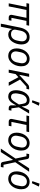

<svg xmlns="http://www.w3.org/2000/svg" viewBox="1896 -2716 1020 4853"><g transform="rotate(90 2406.5 -290.0)"><path d="M491 0H422Q388 0 371.5 -17.5Q355 -35 355 -63Q355 -68 356 -74Q357 -80 358 -87L431 -448H232L142 0H65L155 -448H60L74 -516H630L616 -448H508L431 -68H504Z M579 200 676 -282Q699 -396 760 -462Q821 -528 920 -528Q977 -528 1018 -504.5Q1059 -481 1081.5 -435Q1104 -389 1104 -321Q1104 -302 1102 -281.5Q1100 -261 1096 -240Q1087 -194 1067 -149Q1047 -104 1017 -67.5Q987 -31 946 -9.5Q905 12 852 12Q806 12 767 -11.5Q728 -35 717 -84H713L656 200ZM845 -58Q908 -58 949.5 -98.5Q991 -139 1006 -214L1020 -283Q1022 -296 1023.5 -309.5Q1025 -323 1025 -341Q1025 -375 1011.5 -401Q998 -427 972.5 -442.5Q947 -458 910 -458Q875 -458 843.5 -440Q812 -422 789.5 -386.5Q767 -351 756 -298L732 -178Q725 -146 735 -118.5Q745 -91 772.5 -74.5Q800 -58 845 -58Z M1390 12Q1336 12 1294 -12Q1252 -36 1228 -83Q1204 -130 1204 -200Q1204 -222 1206.5 -243.5Q1209 -265 1213 -286Q1228 -354 1263.5 -408.5Q1299 -463 1351.5 -495.5Q1404 -528 1470 -528Q1524 -528 1566 -504Q1608 -480 1632 -433Q1656 -386 1656 -316Q1656 -294 1654 -272.5Q1652 -251 1647 -230Q1633 -163 1597 -108Q1561 -53 1508.5 -20.5Q1456 12 1390 12ZM1400 -57Q1456 -57 1500 -98Q1544 -139 1560 -218L1575 -293Q1577 -304 1578.5 -315.5Q1580 -327 1580 -338Q1580 -374 1566.5 -401.5Q1553 -429 1526 -444Q1499 -459 1460 -459Q1405 -459 1360.5 -418Q1316 -377 1300 -298L1285 -223Q1283 -212 1281.5 -200.5Q1280 -189 1280 -178Q1280 -142 1294 -115Q1308 -88 1334.5 -72.5Q1361 -57 1400 -57Z M2062 0 1932 -245 1853 -174 1818 0H1741L1845 -516H1922L1872 -267H1876L1981 -364L2117 -488Q2134 -503 2151 -509.5Q2168 -516 2192 -516H2241L2227 -448H2169L1991 -286L2150 0Z M2777 -68 2764 0H2713Q2678 0 2659.5 -18.5Q2641 -37 2642 -74L2644 -184H2640Q2611 -126 2584 -87.5Q2557 -49 2530.5 -27.5Q2504 -6 2476.5 3Q2449 12 2419 12Q2368 12 2332.5 -10.5Q2297 -33 2279 -76.5Q2261 -120 2261 -184Q2261 -207 2263.5 -230Q2266 -253 2270 -275Q2283 -342 2315 -399.5Q2347 -457 2397 -492Q2447 -527 2513 -527Q2563 -527 2597.5 -507.5Q2632 -488 2650 -445Q2668 -402 2670 -332H2674L2728 -446L2765 -516H2851L2693 -257L2719 -68ZM2432 -58Q2453 -58 2473 -67Q2493 -76 2516 -101Q2539 -126 2569 -174L2622 -258L2607 -343Q2595 -412 2572.5 -435Q2550 -458 2512 -458Q2458 -458 2416.5 -417Q2375 -376 2360 -301L2345 -226Q2343 -213 2341.5 -200Q2340 -187 2340 -175Q2340 -112 2364.5 -85Q2389 -58 2432 -58ZM2652 -762 2567 -585 2515 -597 2578 -780Z M3160 0H3056Q3021 0 3003.5 -17.5Q2986 -35 2986 -63Q2986 -68 2987 -74Q2988 -80 2989 -87L3062 -448H2900L2914 -516H3320L3306 -448H3139L3062 -68H3173Z M3520 12Q3466 12 3424 -12Q3382 -36 3358 -83Q3334 -130 3334 -200Q3334 -222 3336.5 -243.5Q3339 -265 3343 -286Q3358 -354 3393.5 -408.5Q3429 -463 3481.5 -495.5Q3534 -528 3600 -528Q3654 -528 3696 -504Q3738 -480 3762 -433Q3786 -386 3786 -316Q3786 -294 3784 -272.5Q3782 -251 3777 -230Q3763 -163 3727 -108Q3691 -53 3638.5 -20.5Q3586 12 3520 12ZM3530 -57Q3586 -57 3630 -98Q3674 -139 3690 -218L3705 -293Q3707 -304 3708.5 -315.5Q3710 -327 3710 -338Q3710 -374 3696.5 -401.5Q3683 -429 3656 -444Q3629 -459 3590 -459Q3535 -459 3490.5 -418Q3446 -377 3430 -298L3415 -223Q3413 -212 3411.5 -200.5Q3410 -189 3410 -178Q3410 -142 3424 -115Q3438 -88 3464.5 -72.5Q3491 -57 3530 -57Z M3875 -516H3933Q3962 -516 3979 -504.5Q3996 -493 4001 -468L4046 -234H4051L4234 -516H4322L4081 -166L4146 132H4214L4201 200H4143Q4115 200 4097.5 188.5Q4080 177 4075 152L4024 -105H4019L3824 200H3736L3989 -173L3930 -448H3862Z M4498 12Q4444 12 4402 -12Q4360 -36 4336 -83Q4312 -130 4312 -200Q4312 -222 4314.5 -243.5Q4317 -265 4321 -286Q4336 -354 4371.5 -408.5Q4407 -463 4459.5 -495.5Q4512 -528 4578 -528Q4632 -528 4674 -504Q4716 -480 4740 -433Q4764 -386 4764 -316Q4764 -294 4762 -272.5Q4760 -251 4755 -230Q4741 -163 4705 -108Q4669 -53 4616.5 -20.5Q4564 12 4498 12ZM4508 -57Q4564 -57 4608 -98Q4652 -139 4668 -218L4683 -293Q4685 -304 4686.5 -315.5Q4688 -327 4688 -338Q4688 -374 4674.5 -401.5Q4661 -429 4634 -444Q4607 -459 4568 -459Q4513 -459 4468.5 -418Q4424 -377 4408 -298L4393 -223Q4391 -212 4389.5 -200.5Q4388 -189 4388 -178Q4388 -142 4402 -115Q4416 -88 4442.5 -72.5Q4469 -57 4508 -57ZM4696 -762 4611 -585 4559 -597 4622 -780Z"/></g></svg>

Font: IBM Plex Sans
Style: Italic
Weight: 400
Italic angle: -11.31°
Designer: Mike Abbink, Paul van der Laan, Pieter van Rosmalen
Foundry: Bold Monday
Version: Version 3.201